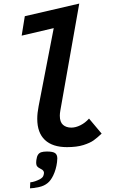

<svg xmlns="http://www.w3.org/2000/svg" viewBox="-20 -810 640 1072"><path d="M188 -146.5Q188 -178.5 195.5 -216.5L280 -653L101 -611L118.5 -719.5L422.5 -790L317 -193.5Q314 -177 314 -164Q314 -128.5 331.8 -113Q349.5 -97.5 378.5 -97.5Q402.5 -97.5 429.2 -110.8Q456 -124 477 -148L547.5 -64Q523 -41 503 -26.5Q483 -12 445.8 -0.2Q408.5 11.5 354 11.5Q273 11.5 230.5 -28.8Q188 -69 188 -146.5ZM203 190.5Q212.5 185 217.5 179.2Q222.5 173.5 224.5 163Q225.5 158 225.5 155.5Q225.5 145 215.5 137.5L205 131.5Q193.5 126 187.8 119.2Q182 112.5 182 96.5L183 83.5Q185.5 64 192.2 53.8Q199 43.5 210.8 39.8Q222.5 36 242.5 36Q275.5 36 287.8 45Q300 54 300 74.5Q300 84 298.5 95Q293.5 135.5 277 170Q263 198.5 246 212Q226.5 228 199.5 234Q165 241.5 147.5 241.5L149 208Q162 207 176.8 201.8Q191.5 196.5 203 190.5Z"/></svg>

Font: JuliaMono
Style: Bold Italic
Weight: 700
Italic angle: -9°
Monospace: yes
Designer: cormullion
Foundry: corm
Version: Version 0.057; ttfautohint (v1.8.4)